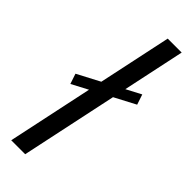

<svg xmlns="http://www.w3.org/2000/svg" viewBox="-261 -802 822 822"><g transform="rotate(45 150.5 -391.0)"><path d="M20.5 -396 285.5 -535.5 301 -489 36 -349.5ZM278 -781.5 112 0H27.5L193.5 -781.5Z"/></g></svg>

Font: Epilogue
Style: Italic
Weight: 400
Italic angle: -12°
Designer: Tyler Finck
Foundry: Etcetera Type Co
Version: Version 2.112